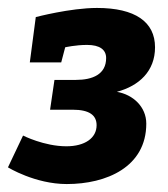

<svg xmlns="http://www.w3.org/2000/svg" viewBox="-25 -735 423 483"><path d="M365 -616C365 -680 315 -715 219 -715C152 -715 65 -692 65 -692L50 -578H129L139 -616C139 -616 165 -622 194 -622C226 -622 242 -610 242 -589C242 -548 208 -534 166 -534H112L101 -459H158C200 -459 218 -445 218 -420C218 -388 189 -367 142 -367C86 -367 33 -394 33 -394L-5 -314C-5 -314 63 -272 143 -272C243 -272 343 -315 343 -424C343 -466 310 -497 269 -504C325 -519 365 -556 365 -616Z"/></svg>

Font: Bitter
Style: Bold Italic
Weight: 700
Designer: Sol Matas
Foundry: Sol Matas
Version: Version 1.002